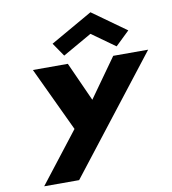

<svg xmlns="http://www.w3.org/2000/svg" viewBox="-110 -919 1141 1274"><g transform="rotate(-10 460.0 -282.0)"><path d="M684.8 -513 497.6 -250 379 -513H143.5L347.6 -80L83.4 260H318.8L920.2 -513ZM302.5 -662 364.9 -571 561.3 -683 718.1 -571 812.6 -662 586.1 -824Z"/></g></svg>

Font: Hussar Wysoki
Style: Obl
Weight: 700
Foundry: Cannot Into Space Fonts
Version: Version 0.92